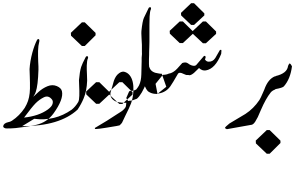

<svg xmlns="http://www.w3.org/2000/svg" viewBox="-20 -795 1853 1180"><path d="M713.4 -290H731.9L794.4 -228.5V-213.9L731.9 -156.2H713.4L651.9 -213.4H650.9L590.3 -157.2H570.8L510.3 -214.8L509.3 -232.4L570.8 -290H590.3L650.9 -230.5V-231.4Z M194.8 -217.8Q189.9 -210.4 184.6 -200.2L217.3 -230.5Q242.2 -252.9 272 -265.1Q301.8 -277.3 329.1 -265.9Q356.4 -254.4 360.8 -233.9Q371.6 -185.1 309.1 -98.1Q269.5 -43.5 203.1 -27.8Q176.3 -21.5 121.6 -13.7Q66.9 -5.9 49.8 -6.1Q32.7 -6.3 22.7 -5.6Q12.7 -4.9 5.6 -9.5Q-1.5 -14.2 0 -21Q3.4 -37.6 29.3 -43.9Q33.7 -44.9 39.8 -46.6Q45.9 -48.3 53.7 -53.2Q99.6 -83.5 131.8 -131.8Q133.8 -133.8 143.6 -153.8Q163.1 -193.4 164.1 -250.5Q164.6 -286.6 163.1 -324.7Q161.1 -362.8 161.6 -370.1Q164.6 -418.5 178.7 -471.2Q190.9 -516.1 207.5 -549.3Q210.9 -555.7 217.3 -554.7Q222.2 -553.7 222.2 -543.5Q222.2 -541 221.2 -538.6Q214.8 -514.6 213.9 -482.9Q213.4 -450.7 214.8 -416Q216.8 -384.3 216.3 -366.7Q213.4 -269 199.7 -230Q196.3 -220.2 194.8 -217.8ZM273.4 -121.6Q298.3 -139.6 303 -156.5Q307.6 -173.3 299.3 -183.6Q277.8 -210.9 249.5 -197Q221.2 -183.1 198.2 -159.7Q175.3 -136.2 127.9 -72.3Q217.8 -82 273.4 -121.6Z M483.4 -657.7H501L567.4 -592.8V-578.1L501 -512.2H483.4L416.5 -575.7L415.5 -593.3Z M360.8 364.7ZM400.9 317.9ZM431.2 98.1ZM304.2 130.4ZM115.7 -19.5Q347.2 -19.5 457 -121.6Q480 -156.2 494.1 -190.4Q513.2 -234.9 515.6 -299.3Q516.1 -311 514.4 -338.9Q512.7 -366.7 513.2 -392.1Q514.2 -424.3 520.5 -436.5Q521.5 -438.5 521.5 -440.4Q521.5 -448.7 516.6 -449.7Q510.3 -450.7 507.3 -445.3Q485.4 -404.3 478.5 -382.8Q469.7 -353.5 465.3 -302.2Q464.8 -296.4 466.6 -265.9Q468.3 -235.4 467.5 -206.8Q466.8 -178.2 460.4 -167.5Q443.8 -139.6 420.9 -121.1Q317.4 -48.3 190.4 -64.9Z M727.1 -549.3ZM717.3 -25.9Q720.7 -30.8 721.2 -31.2Q726.6 -35.2 730.5 -42Q734.4 -48.8 736.3 -54.2Q736.3 -54.2 743.2 -68.8Q746.1 -74.7 749 -81.1Q775.4 -133.3 785.2 -159.2Q797.9 -194.8 799.8 -235.4Q802.7 -300.3 776.9 -332.5Q763.7 -348.6 745.1 -353.5Q724.6 -359.4 701.2 -335.9Q692.9 -327.1 686.8 -314.7Q680.7 -302.2 677.7 -291Q674.3 -280.3 670.4 -264.6Q666.5 -249.5 663.1 -240.2Q655.3 -217.3 660.2 -204.1Q664.6 -190.4 675.3 -181.6Q686 -172.4 699.2 -168.9Q715.3 -165 727.5 -164.1Q739.7 -163.1 756.3 -163.1Q755.9 -161.1 755.4 -155.8Q755.4 -155.8 754.4 -145Q753.4 -139.6 752.4 -137.7Q749 -130.9 741.7 -123.5Q734.9 -116.7 730.5 -113.3Q726.6 -110.4 714.8 -103Q703.1 -95.7 701.7 -94.7Q641.6 -54.2 562.5 -8.3Q563.5 -4.9 564 -3.4Q564.9 -2 565.9 -2Q566.4 -1.5 569.1 -2Q571.8 -2.4 573.2 -2.4Q585 -2.4 631.3 -9.8Q715.8 -22.9 717.3 -25.9Z M897 -489.7 896.5 -470.2V-459.5L895.5 -430.2V-337.9L879.9 -287.1Q851.1 -214.4 821.8 -188.5Q792 -176.3 783.7 -176.3Q773.4 -176.3 767.6 -174.3L755.9 -192.4L773.9 -233.9Q778.8 -235.4 784.2 -236.8Q800.3 -235.4 817.4 -245.1Q829.6 -260.3 834.5 -270.5Q847.7 -297.9 848.6 -337.9Q849.6 -381.3 850.6 -418.5V-439.9L852.5 -462.9L852.1 -475.1V-499.5V-520L850.6 -547.4Q850.1 -557.6 849.6 -568.4Q848.1 -595.7 849.1 -604.5Q855.5 -665.5 864.3 -685.1Q886.2 -731.4 894 -746.6Q897 -751.5 903.8 -750.5Q909.2 -750 908.2 -741.2Q908.2 -739.7 907.2 -737.3Q901.4 -727.1 899.4 -693.4Q898.9 -689 898.4 -640.1Q898.4 -640.1 898.4 -615.2Q898.4 -615.2 898.4 -538.1L897.5 -502.4ZM890.1 -233.4Q866.2 -257.3 856.9 -314.9H858.4L895.5 -401.9Q895.5 -401.9 896.5 -387.2L896 -386.7Q897 -383.3 900.9 -374.5Q913.1 -348.6 953.6 -343.8Q965.3 -342.3 966.3 -341.8H974.1L1002 -261.7L947.3 -217.8H939.9Q912.1 -217.8 890.1 -233.4Z M1154.8 -775.4H1172.4L1235.8 -712.9V-700.2L1172.4 -641.6H1154.8L1093.3 -700.2L1092.3 -715.8ZM1227.1 -663.1H1245.6L1308.1 -601.6V-586.9L1245.6 -529.3H1227.1L1165.5 -586.9H1164.6L1104 -530.3H1084.5L1023.9 -587.9L1022.9 -605.5L1084.5 -663.1H1104L1164.6 -603.5V-604.5Z M947.8 -219.2 956.5 -220.7Q1000.5 -228 1026.9 -264.6Q1041 -284.7 1073.2 -340.8Q1077.1 -347.7 1086.9 -347.7Q1094.7 -347.7 1109.4 -340.3Q1125 -332.5 1131.8 -334Q1136.7 -335 1141.6 -333Q1151.4 -330.1 1171.9 -346.7Q1177.7 -351.6 1198.2 -372.1L1203.1 -377Q1222.7 -358.4 1245.1 -362.3Q1303.2 -372.1 1339.4 -463.9Q1342.3 -487.3 1339.4 -488.3Q1332.5 -490.2 1329.6 -484.4Q1315.4 -458 1303.2 -438.5Q1287.6 -414.1 1260.3 -416Q1247.6 -417 1239.7 -429.7L1243.7 -441.4Q1243.7 -456.1 1232.9 -450.2Q1187 -396.5 1186 -395.5Q1177.2 -386.7 1157.7 -393.1Q1146.5 -396.5 1134.8 -405.8Q1121.6 -415.5 1100.1 -407.7L1068.8 -373Q1043.9 -346.2 1016.6 -342.3Q1002.9 -335.4 980.5 -335L936 -279.8Z M1512.7 -358.4ZM1678.2 7.3ZM1583 -118.2Q1568.4 -85.4 1564.5 -75.7Q1554.7 -58.1 1548.1 -46.6Q1541.5 -35.2 1529.8 -28.8L1374 -1L1362.3 -7.8Q1362.3 -14.2 1390.1 -36.1Q1422.4 -55.2 1488.3 -94.7Q1538.6 -127.4 1574.2 -180.2Q1582 -192.4 1595.2 -223.6L1604.5 -244.6Q1627 -309.6 1671.4 -326.7L1699.2 -281.2L1671.4 -245.1Q1653.3 -238.3 1644 -227.1Q1613.8 -189.5 1583 -118.2Z M1619.6 4.4H1637.2L1703.6 69.3V84L1637.2 149.9H1619.6L1552.7 86.4L1551.8 68.8Z M1701.2 -629.9ZM1681.6 7.8ZM1674.3 -327.6Q1744.1 -344.2 1750 -388.2Q1751 -395 1758.8 -404.8Q1764.6 -406.7 1774.4 -387.2Q1764.6 -309.6 1724.6 -264.2Q1716.8 -255.4 1674.3 -247.6L1658.7 -287.6Z"/></svg>

Font: Urdu Khush Khati
Style: Regular
Weight: 400
Version: Version 001.500